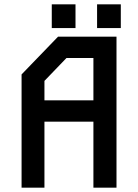

<svg xmlns="http://www.w3.org/2000/svg" viewBox="-20 -870 640 890"><path d="M249 -700 80 -525V0H186V-306H413V0H520V-700ZM186 -495 288 -601H413V-405H186ZM220 -740V-850H330V-740ZM430 -740V-850H540V-740Z"/></svg>

Font: Kode Mono SemiBold
Style: Regular
Weight: 600
Monospace: yes
Designer: Isa Ozler
Foundry: Kadena LLC
Version: Version 1.206;gftools[0.9.28]